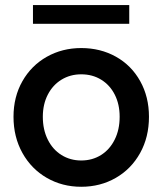

<svg xmlns="http://www.w3.org/2000/svg" viewBox="-20 -714 628 742"><path d="M32.2 -262.7Q32.2 -339.8 66.7 -400.4Q101.1 -460.9 160.9 -494.6Q220.7 -528.3 293.9 -528.3Q368.2 -528.3 428 -494.9Q487.8 -461.4 521.7 -400.6Q555.7 -339.8 555.7 -262.7Q555.7 -184.1 521.5 -122.6Q487.3 -61 427.5 -26.6Q367.7 7.8 293.9 7.8Q220.7 7.8 160.9 -26.6Q101.1 -61 66.7 -122.8Q32.2 -184.6 32.2 -262.7ZM442.4 -262.7Q442.4 -311 423.6 -348.1Q404.8 -385.3 371.1 -406Q337.4 -426.8 293.9 -426.8Q251.5 -426.8 217.8 -406.2Q184.1 -385.7 164.8 -348.4Q145.5 -311 145.5 -262.7Q145.5 -212.9 164.6 -174.6Q183.6 -136.2 217.5 -115Q251.5 -93.8 293.9 -93.8Q336.9 -93.8 370.6 -115Q404.3 -136.2 423.3 -174.6Q442.4 -212.9 442.4 -262.7ZM107.4 -694.3H479.5V-622.1H107.4Z"/></svg>

Font: Reddit Sans Vanilla SemiBold
Style: Regular
Weight: 600
Designer: Stephen Hutchings
Foundry: Reddit
Version: Version 1.013